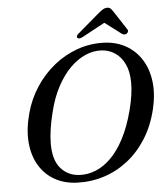

<svg xmlns="http://www.w3.org/2000/svg" viewBox="-60 -949 888 1016"><g transform="rotate(-5 384.0 -441.5)"><path d="M510.5 -712.8Q577.2 -710.8 628.4 -682.5Q679.5 -654.1 711.5 -604.3Q743.5 -554.4 752.1 -487.2Q760.7 -419.9 741.6 -339.6Q720.7 -252.6 678.4 -185.7Q636.1 -118.8 578.2 -73.6Q520.3 -28.3 451.8 -6.5Q383.2 15.4 309.3 12.7Q242.4 10.5 191 -18.3Q139.6 -47.1 108.6 -98.3Q77.6 -149.6 71.3 -219.9Q65 -290.3 88.3 -375.7Q108.8 -451 150.1 -513.6Q191.4 -576.2 248.1 -621.8Q304.9 -667.4 371.9 -691.2Q438.9 -715 510.5 -712.8ZM325.9 -26.6Q367.7 -24.6 409.7 -41.1Q451.8 -57.6 490.7 -95.4Q529.6 -133.2 562.2 -194.8Q594.9 -256.3 617.9 -344Q629.4 -388.4 634.5 -425.4Q639.7 -462.4 639.1 -492.9Q638.5 -550.3 619.4 -589.6Q600.4 -628.9 568.7 -649.9Q537 -671 497.8 -673.2Q455.3 -675.8 412.4 -657.4Q369.4 -639 330.7 -600.5Q291.9 -562 261 -504.2Q230 -446.4 211.5 -370.3Q199 -320.6 193.3 -280.5Q187.6 -240.4 187.3 -208.7Q186.3 -118.9 225 -74.2Q263.6 -29.4 325.9 -26.6ZM548.4 -830.1H508.8L611.4 -752.5Q625.9 -742.2 638.4 -750Q643.3 -753.3 645.8 -759.6Q648.2 -765.9 643.3 -773L577.3 -874.2Q570.6 -884.2 564.3 -889.9Q558 -895.6 546.5 -895.6Q535.3 -895.6 525.8 -889.9Q516.3 -884.2 503.7 -874.2L385.1 -773Q376.3 -765.9 374.8 -759.6Q373.3 -753.3 376.5 -750Q380.8 -746 387.8 -746.8Q394.8 -747.6 404.7 -752.5Z"/></g></svg>

Font: Fraunces Wonky
Style: Italic
Weight: 900
Italic angle: -16°
Version: Version 1.000;[b76b70a41]